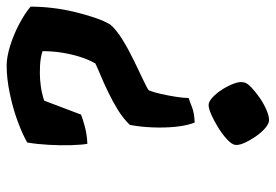

<svg xmlns="http://www.w3.org/2000/svg" viewBox="-146 -683 830 578"><g transform="rotate(-90 269.0 -394.0)"><path d="M189 -223Q180 -246 176.5 -279Q173 -312 174.5 -349.5Q176 -387 182 -418Q201 -438 227 -454Q253 -470 281 -483.5Q309 -497 332 -506.5Q355 -516 367 -522Q379 -543 387 -568.5Q395 -594 399.5 -622.5Q404 -651 404 -681Q395 -684 383.5 -686Q372 -688 360 -688.5Q348 -689 337 -689Q319 -689 297.5 -686Q276 -683 255 -676L213 -565Q198 -559 174.5 -553Q151 -547 125 -546Q122 -563 121 -594.5Q120 -626 122 -662Q124 -698 129 -727Q153 -741 192 -755.5Q231 -770 276.5 -779.5Q322 -789 361 -789Q386 -789 420 -778.5Q454 -768 486 -751Q518 -734 538 -717Q538 -685 534 -651Q530 -617 522 -584Q514 -551 504.5 -523Q495 -495 484 -477Q469 -459 439 -440.5Q409 -422 376 -406Q343 -390 317.5 -378Q292 -366 286 -361Q280 -346 275 -323.5Q270 -301 266.5 -278.5Q263 -256 263 -241Q253 -238 235.5 -231Q218 -224 189 -223ZM196 1Q186 1 172.5 -10.5Q159 -22 147 -39.5Q135 -57 127.5 -74Q120 -91 122 -102Q124 -112 138.5 -125.5Q153 -139 173 -151.5Q193 -164 212 -172.5Q231 -181 242 -181Q252 -181 265 -169Q278 -157 289 -139.5Q300 -122 306.5 -104.5Q313 -87 310 -75Q309 -66 295.5 -53Q282 -40 264 -27.5Q246 -15 227.5 -7Q209 1 196 1Z"/></g></svg>

Font: Texturina Medium 12pt ExtraBold
Style: Italic
Weight: 800
Italic angle: -11°
Version: Version 1.002